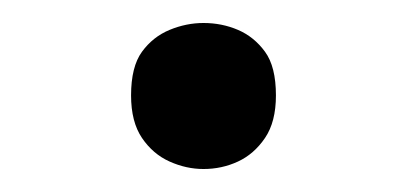

<svg xmlns="http://www.w3.org/2000/svg" viewBox="-20 -414 348 167"><path d="M157 -267Q142 -267 127.5 -273.5Q113 -280 103.5 -294Q94 -308 94 -331Q94 -356 103.5 -369Q113 -382 127.5 -388Q142 -394 157 -394Q173 -394 187 -388Q201 -382 210.5 -369Q220 -356 220 -331Q220 -308 210.5 -294Q201 -280 187 -273.5Q173 -267 157 -267Z"/></svg>

Font: Ruda Medium
Style: Regular
Weight: 500
Version: Version 2.001